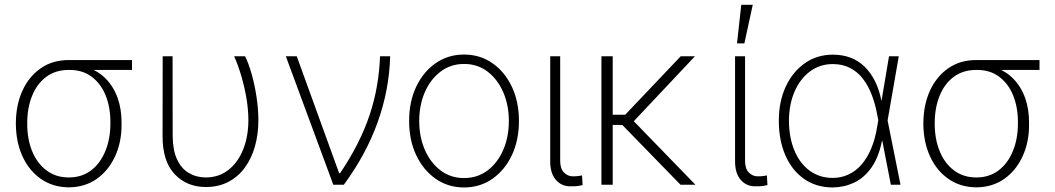

<svg xmlns="http://www.w3.org/2000/svg" viewBox="-20 -785 4485 816"><path d="M47.4 -258.3V-262.2Q47.9 -338.9 75.2 -399.2Q102.5 -459.5 152.8 -494.6Q203.1 -529.8 272 -529.8Q284.7 -527.3 295.4 -522.5Q306.2 -517.6 318.1 -511.5Q330.1 -505.4 348.1 -499.5Q396.5 -484.4 429.7 -450.4Q462.9 -416.5 480 -368.4Q497.1 -320.3 496.6 -261.2V-256.3Q497.1 -181.2 469 -120.4Q440.9 -59.6 390.6 -24.4Q340.3 10.7 272.5 11.2Q205.1 10.7 154.5 -24.2Q104 -59.1 75.9 -119.9Q47.9 -180.7 47.4 -258.3ZM95.7 -262.2V-258.3Q95.7 -193.4 116.9 -141.8Q138.2 -90.3 178 -60.5Q217.8 -30.8 272.5 -30.8Q327.1 -30.8 366.7 -60.5Q406.2 -90.3 427.7 -142.8Q449.2 -195.3 449.2 -261.2V-266.1Q449.2 -329.1 429 -379.4Q408.7 -429.7 369.4 -459Q330.1 -488.3 273.9 -487.8Q216.8 -488.3 177 -458.7Q137.2 -429.2 116.5 -377.9Q95.7 -326.7 95.7 -262.2ZM541 -529.8V-487.8H272V-529.8Z M671.4 -545.9H713.4L713.9 -206.1Q714.4 -146.5 732.4 -107.7Q750.5 -68.8 782 -50Q813.5 -31.2 854 -30.8Q909.7 -30.8 950.4 -62.5Q991.2 -94.2 1013.4 -149.7Q1035.6 -205.1 1035.6 -275.4Q1035.6 -317.9 1027.6 -366Q1019.5 -414.1 1005.9 -460.9Q992.2 -507.8 975.1 -545.9H1021.5Q1037.1 -515.1 1050 -468.5Q1063 -421.9 1070.6 -370.6Q1078.1 -319.3 1078.1 -273.9Q1078.1 -214.8 1063.7 -163.6Q1049.3 -112.3 1021 -73.2Q992.7 -34.2 950.9 -12.2Q909.2 9.8 855.5 9.8Q773.4 9.8 721.9 -45.2Q670.4 -100.1 670.9 -208Z M1396.5 0 1194.8 -545.9H1241.2L1421.4 -48.8H1425.3Q1467.8 -111.8 1499 -173.3Q1530.3 -234.9 1550.8 -296.1Q1571.3 -357.4 1582 -419.7Q1592.8 -481.9 1595.2 -545.9H1638.2Q1634.3 -402.8 1585 -265.4Q1535.6 -127.9 1441.4 0Z M1952.1 11.7Q1884.8 11.7 1832 -24.9Q1779.3 -61.5 1749 -125.2Q1718.8 -189 1718.8 -271Q1718.8 -353 1749 -416.7Q1779.3 -480.5 1832 -516.8Q1884.8 -553.2 1952.1 -553.2Q2019.5 -553.2 2072.3 -516.8Q2125 -480.5 2155.3 -416.5Q2185.5 -352.5 2185.5 -271Q2185.5 -189 2155.3 -125.2Q2125 -61.5 2072.5 -24.9Q2020 11.7 1952.1 11.7ZM1952.1 -28.3Q2009.8 -28.3 2052.5 -60.8Q2095.2 -93.3 2118.9 -148.2Q2142.6 -203.1 2142.6 -271Q2142.6 -338.4 2118.7 -393.3Q2094.7 -448.2 2052.2 -480.7Q2009.8 -513.2 1952.1 -513.2Q1895.5 -513.2 1852.5 -480.7Q1809.6 -448.2 1785.6 -393.3Q1761.7 -338.4 1761.7 -271Q1761.7 -203.1 1785.6 -148.2Q1809.6 -93.3 1852.3 -60.8Q1895 -28.3 1952.1 -28.3Z M2318.4 -545.9H2360.8V-101.6Q2360.8 -67.9 2377 -51.8Q2393.1 -35.6 2414.1 -35.6Q2429.2 -35.6 2440.2 -37.1Q2451.2 -38.6 2453.6 -39.6L2456.1 1.5Q2452.1 2.9 2438.7 5.1Q2425.3 7.3 2404.3 6.8Q2366.7 7.3 2342.3 -20.8Q2317.9 -48.8 2318.4 -101.6Z M2584 -545.9V0H2536.1V-545.9ZM2933.6 -545.9 2658.2 -253.4 2563 -254.4 2557.6 -297.4H2637.2L2873 -545.9ZM2872.1 0 2620.1 -258.8 2658.7 -285.2 2935.5 0Z M3104 -545.9H3146.5V-101.6Q3146.5 -67.9 3162.6 -51.8Q3178.7 -35.6 3199.7 -35.6Q3214.8 -35.6 3225.8 -37.1Q3236.8 -38.6 3239.3 -39.6L3241.7 1.5Q3237.8 2.9 3224.4 5.1Q3210.9 7.3 3189.9 6.8Q3152.3 7.3 3127.9 -20.8Q3103.5 -48.8 3104 -101.6ZM3112.3 -600.6 3130.4 -764.6H3179.2L3143.6 -600.6Z M3518.1 11.7Q3448.2 11.2 3397 -24.9Q3345.7 -61 3317.9 -124.8Q3290 -188.5 3290 -272Q3290 -354 3319.6 -417.2Q3349.1 -480.5 3400.9 -516.6Q3452.6 -552.7 3519.5 -552.7Q3603 -552.7 3655.5 -500.7Q3708 -448.7 3726.1 -356.9H3741.2L3752 -274.4L3807.1 0H3766.1L3709 -293.5Q3700.7 -340.3 3685.5 -380.4Q3670.4 -420.4 3647.7 -450Q3625 -479.5 3593 -496.1Q3561 -512.7 3519.5 -512.7Q3464.8 -512.7 3422.9 -481.7Q3380.9 -450.7 3357.2 -396.5Q3333.5 -342.3 3333 -271.5Q3333.5 -200.2 3356.2 -145.5Q3378.9 -90.8 3420.4 -60.1Q3461.9 -29.3 3518.1 -28.8Q3554.7 -28.8 3585.9 -43.2Q3617.2 -57.6 3641.6 -85.7Q3666 -113.8 3683.1 -155Q3700.2 -196.3 3708.5 -249.5L3758.3 -545.9H3799.8L3752 -271.5L3741.7 -187H3728.5Q3714.4 -115.7 3683.1 -72Q3651.9 -28.3 3609.4 -8.5Q3566.9 11.2 3518.1 11.7Z M3904.3 -258.3V-262.2Q3904.8 -338.9 3932.1 -399.2Q3959.5 -459.5 4009.8 -494.6Q4060.1 -529.8 4128.9 -529.8Q4141.6 -527.3 4152.3 -522.5Q4163.1 -517.6 4175 -511.5Q4187 -505.4 4205.1 -499.5Q4253.4 -484.4 4286.6 -450.4Q4319.8 -416.5 4336.9 -368.4Q4354 -320.3 4353.5 -261.2V-256.3Q4354 -181.2 4325.9 -120.4Q4297.9 -59.6 4247.6 -24.4Q4197.3 10.7 4129.4 11.2Q4062 10.7 4011.5 -24.2Q3960.9 -59.1 3932.9 -119.9Q3904.8 -180.7 3904.3 -258.3ZM3952.6 -262.2V-258.3Q3952.6 -193.4 3973.9 -141.8Q3995.1 -90.3 4034.9 -60.5Q4074.7 -30.8 4129.4 -30.8Q4184.1 -30.8 4223.6 -60.5Q4263.2 -90.3 4284.7 -142.8Q4306.2 -195.3 4306.2 -261.2V-266.1Q4306.2 -329.1 4285.9 -379.4Q4265.6 -429.7 4226.3 -459Q4187 -488.3 4130.9 -487.8Q4073.7 -488.3 4033.9 -458.7Q3994.1 -429.2 3973.4 -377.9Q3952.6 -326.7 3952.6 -262.2ZM4397.9 -529.8V-487.8H4128.9V-529.8Z"/></svg>

Font: Inter Tight ExtraLight
Style: Regular
Weight: 250
Designer: Rasmus Andersson
Foundry: rsms
Version: Version 3.004